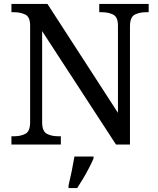

<svg xmlns="http://www.w3.org/2000/svg" viewBox="-20 -734 803 975"><path d="M38 0V-42H51Q85 -42 109 -54.5Q133 -67 133 -114V-604Q133 -648 108.5 -660Q84 -672 51 -672H38V-714H221L579 -161V-604Q579 -648 554.5 -660Q530 -672 497 -672H484V-714H735V-672H722Q688 -672 664 -659.5Q640 -647 640 -600V0H569L194 -576V-114Q194 -67 218 -54.5Q242 -42 276 -42H289V0ZM328 208Q336 175 344 136Q352 97 358 61H455V71Q446 92 432 119Q418 146 402 173Q386 200 372 221H328Z"/></svg>

Font: Noto Serif Makasar
Style: Regular
Weight: 400
Designer: Sérgio Martins
Version: Version 1.001; ttfautohint (v1.8.4.7-5d5b)